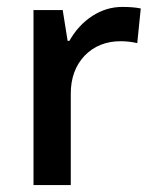

<svg xmlns="http://www.w3.org/2000/svg" viewBox="-20 -532 442 552"><path d="M331.6 -512.1Q364 -512.1 384.7 -507.6L374.6 -408Q350.9 -413.5 327.1 -413.5Q263.4 -413.5 223 -371.6Q183.5 -329.6 183.5 -262.9V0H76.3V-503H160.3L174.4 -414.6H179.5Q205.3 -460.1 245.4 -486.1Q285.6 -512.1 331.6 -512.1Z"/></svg>

Font: Khula Semibold
Style: Regular
Weight: 600
Designer: Erin McLaughlin, Steve Matteson
Version: Version 1.000;PS 1.0;hotconv 1.0.72;makeotf.lib2.5.5900; ttf